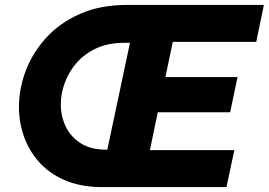

<svg xmlns="http://www.w3.org/2000/svg" viewBox="-20 -760 1092 780"><path d="M1052 -740 1021 -590H682L652 -447H945L915 -304H621L589 -150H932L900 0H384Q301 -2 239.5 -29.5Q178 -57 137.5 -103Q97 -149 77 -206.5Q57 -264 57 -326Q57 -400 85 -473.5Q113 -547 168.5 -607.5Q224 -668 306 -704Q388 -740 496 -740ZM227 -336Q227 -288 247 -246Q267 -204 308 -178Q349 -152 411 -152H416L508 -586H482Q420 -586 372 -564Q324 -542 292 -505.5Q260 -469 243.5 -424.5Q227 -380 227 -336Z"/></svg>

Font: Be Vietnam Pro ExtraBold
Style: Italic
Weight: 800
Italic angle: -12°
Designer: Lam Bao, Tony Le, Vietanh Nguyen
Foundry: Yellow Type Foundry
Version: Version 1.002; ttfautohint (v1.8.3)